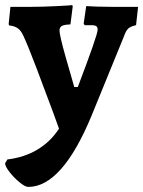

<svg xmlns="http://www.w3.org/2000/svg" viewBox="-50 -493 563 755"><path d="M-30 149 -21 134Q46 126 97.5 95Q149 64 182 13L160 -48Q129 -132 94 -224Q59 -316 42 -352Q32 -374 19 -382.5Q6 -391 -14 -393L-16 -398L-9 -466H67Q114 -466 174 -469Q234 -472 234 -473L236 -468L227 -397Q201 -396 192.5 -390.5Q184 -385 184 -373Q184 -354 208.5 -267.5Q233 -181 242 -151H256Q334 -356 334 -376Q334 -386 328.5 -390Q323 -394 308 -394H283L279 -400L289 -469Q300 -468 331 -467Q362 -466 397 -466H493L485 -394Q463 -389 454 -380.5Q445 -372 437 -349L310 -38Q194 242 61 242Q49 242 27 224Q5 206 -12.5 183.5Q-30 161 -30 149Z"/></svg>

Font: Alegreya ExtraBold
Style: Regular
Weight: 800
Designer: Juan Pablo del Peral
Foundry: Huerta Tipografica
Version: Version 2.007; ttfautohint (v1.6)